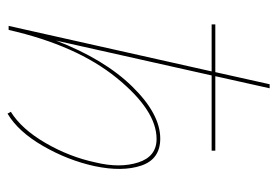

<svg xmlns="http://www.w3.org/2000/svg" viewBox="-136 -616 754 523"><g transform="rotate(90 241.5 -354.0)"><path d="M357 -413Q413 -413 430.5 -361.5Q448 -310 432 -234Q416 -161 377 -93.5Q338 -26 289 3L284 -6Q331 -35 369 -100.5Q407 -166 422 -237Q438 -303 422 -353Q406 -403 358 -403Q280 -403 191.5 -294Q103 -185 61 0H50L174 -553H46V-563H176L209 -711H220L187 -563H390V-553H185L90 -129Q141 -261 215.5 -337Q290 -413 357 -413Z"/></g></svg>

Font: EauTestInfant Hairline
Style: Italic
Weight: 250
Italic angle: -12°
Designer: Christian Thalmann (Catharsis Fonts)
Version: Version 0.001;PS 000.001;hotconv 1.0.88;makeotf.lib2.5.64775